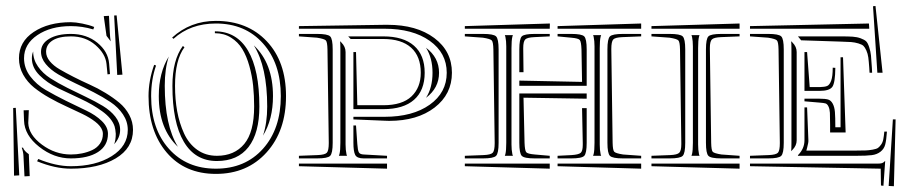

<svg xmlns="http://www.w3.org/2000/svg" viewBox="-20 -608 3063 647"><path d="M384.8 -170.4Q384.8 -143.6 364.7 -122.1Q370.1 -136.2 370.1 -157.2Q369.1 -172.4 366.2 -182.1Q356.9 -209.5 324.5 -232.9Q292 -256.3 253.2 -274.2Q214.4 -292 176.3 -310.5Q138.2 -329.1 112.8 -354.7Q87.4 -380.4 87.4 -411.6Q87.4 -424.3 91.8 -434.6V-433.6Q91.8 -407.2 107.9 -384Q124 -360.8 149.9 -344.2Q175.8 -327.6 207 -312Q238.3 -296.4 269.5 -281.5Q300.8 -266.6 326.7 -251Q352.5 -235.4 368.7 -214.8Q384.8 -194.3 384.8 -170.4ZM24.4 -244.1 33.2 -244.6 44.9 -17.1 27.3 -16.1ZM77.1 -88.4 80.1 -14.6 62.5 -13.7 59.1 -82Q58.6 -95.7 53.2 -110.4H57.6Q61 -99.6 77.1 -88.4ZM105 -64.5 108.9 -72.3Q168 -47.9 218.8 -47.9Q302.2 -47.9 356.4 -81.8Q410.6 -115.7 410.6 -170.4Q410.6 -198.2 394.5 -222.4Q378.4 -246.6 352.5 -263.9Q326.7 -281.2 295.7 -297.1Q264.6 -313 233.4 -327.6Q202.1 -342.3 176.3 -357.4Q150.4 -372.6 134.3 -392.1Q118.2 -411.6 118.2 -433.6Q118.2 -460.9 145.8 -477.3Q173.3 -493.7 218.8 -493.7Q271.5 -493.7 307.9 -464.1Q344.2 -434.6 347.7 -394L350.6 -358.4L342.3 -357.4L338.9 -392.6Q335.4 -426.8 301.8 -456.1Q268.1 -485.4 219.2 -485.4Q178.2 -485.4 156.7 -471.4Q135.3 -457.5 135.3 -433.6Q135.3 -417 147.9 -401.6Q160.6 -386.2 181.2 -374.3Q201.7 -362.3 228 -348.9Q254.4 -335.4 281.7 -323.2Q309.1 -311 335.4 -294.9Q361.8 -278.8 382.3 -261.7Q402.8 -244.6 415.5 -220.9Q428.2 -197.3 428.2 -170.4Q428.2 -108.9 369.9 -74.2Q311.5 -39.6 218.8 -39.6Q165.5 -39.6 105 -64.5ZM375 -355.5 364.7 -555.7 373 -556.2 392.6 -356.4ZM294.4 -508.8Q257.3 -520 218.8 -520Q150.9 -520 106 -489.7Q61 -459.5 61 -411.6Q61 -378.4 82 -350.6Q103 -322.8 134.3 -304.7Q165.5 -286.6 202.4 -268.3Q239.3 -250 270.5 -235.4Q301.8 -220.7 322.8 -200.4Q343.8 -180.2 343.8 -157.2Q343.8 -117.2 310.3 -95.7Q276.9 -74.2 218.8 -74.2Q161.6 -74.2 112.1 -113.3Q62.5 -152.3 61 -201.7L59.6 -236.3L77.1 -236.8L75.2 -193.4Q76.7 -153.8 121.3 -120.6Q166 -87.4 218.8 -87.4Q238.3 -87.4 256.3 -91.1Q274.4 -94.7 290.8 -102.3Q307.1 -109.9 316.9 -124Q326.7 -138.2 326.7 -156.7V-157.2Q326.7 -163.1 324.7 -168.5Q319.3 -183.6 301 -197.8Q282.7 -211.9 257.6 -224.1Q232.4 -236.3 203.4 -249.5Q174.3 -262.7 146.2 -278.6Q118.2 -294.4 95.2 -312.7Q72.3 -331.1 58.1 -356.4Q43.9 -381.8 43.9 -411.6Q43.9 -467.3 93.5 -500.2Q143.1 -533.2 218.8 -533.2Q233.9 -533.2 257.3 -528.6Q280.8 -523.9 297.4 -517.1ZM338.9 -487.3 329.6 -553.7 347.2 -554.7 350.1 -497.6Q351.1 -479 353 -468.8Z M499.5 -389.6 505.9 -387.2Q489.3 -339.8 489.3 -284.2Q489.3 -173.8 549.1 -106.7Q608.9 -39.6 707.5 -39.6Q806.2 -39.6 866.2 -106.7Q926.3 -173.8 926.3 -284.2Q926.3 -394.5 866.2 -461.7Q806.2 -528.8 707.5 -528.8Q621.6 -528.8 564.5 -477.1L560.1 -481.4Q621.6 -537.6 707.5 -537.6Q814 -537.6 878.9 -469Q943.8 -400.4 943.8 -284.2Q943.8 -167 878.4 -94.5Q813 -22 707.5 -22Q603 -22 541.7 -94Q480.5 -166 480.5 -284.2Q480.5 -336.4 499.5 -389.6ZM704.1 -496.1V-502.4Q777.3 -502.4 815.7 -437.5Q854 -372.6 854 -249Q854 -159.7 817.4 -112.5Q780.8 -65.4 710.9 -65.4Q637.7 -65.4 599.4 -130.4Q561 -195.3 561 -318.8Q561 -405.3 596.2 -453.1L601.6 -448.7Q569.8 -406.2 569.8 -318.8Q569.8 -272.9 577.1 -232.9Q584.5 -192.9 600.3 -158.2Q616.2 -123.5 644.5 -103.3Q672.9 -83 710.9 -83Q770 -83 803.2 -123Q836.4 -163.1 836.4 -249Q836.4 -286.1 833 -319.1Q829.6 -352.1 820.3 -385.5Q811 -418.9 796.6 -442.6Q782.2 -466.3 758.5 -481.2Q734.9 -496.1 704.1 -496.1ZM866.2 -150.9Q880.4 -193.4 880.4 -249Q880.4 -382.8 835.4 -455.1Q899.9 -394.5 899.9 -284.2Q899.9 -205.6 866.2 -150.9ZM548.8 -417.5Q535.2 -376.5 535.2 -318.8Q535.2 -185.1 579.6 -113.3Q515.1 -173.8 515.1 -284.2Q515.1 -362.8 548.8 -417.5Z M1275.4 -524.4H1286.6Q1383.8 -524.4 1443.4 -480Q1502.9 -435.5 1502.9 -362.8Q1502.9 -290.5 1444.6 -245.6Q1386.2 -200.7 1291.5 -200.7Q1281.2 -200.7 1275.9 -201.2L1170.9 -205.6V-214.4H1275.9Q1370.6 -214.4 1428 -255.1Q1485.4 -295.9 1485.4 -362.8Q1485.4 -429.7 1428 -470.5Q1370.6 -511.2 1275.9 -511.2H987.3V-520ZM1415.5 -278.3Q1437.5 -312.5 1437.5 -362.8Q1437.5 -412.6 1415.5 -447.3Q1459.5 -414.1 1459.5 -362.8Q1459.5 -311.5 1415.5 -278.3ZM1144.5 -432.6V-127V-121.1Q1144.5 -102.5 1147.5 -88.9Q1147.5 -87.9 1148.2 -85.9Q1148.9 -84 1149.4 -83H1122.1Q1122.1 -84 1123 -85.9Q1124 -87.9 1124 -88.9Q1127 -100.6 1127 -127V-441.4Q1127 -461.9 1126 -469.2L1130.4 -464.8Q1144.5 -450.7 1144.5 -432.6ZM987.3 -56.6H1284.2V-39.6L987.3 -47.9ZM1161.6 -476.6 1153.3 -485.4H1271.5Q1339.4 -485.4 1375.2 -453.9Q1411.1 -422.4 1411.1 -362.8Q1411.1 -303.2 1375.2 -271.7Q1339.4 -240.2 1271.5 -240.2H1170.9V-432.6H1179.7L1184.1 -253.4H1271.5Q1335.4 -253.4 1366.7 -283.2Q1397.9 -313 1397.9 -362.8Q1397.9 -418 1365.5 -447.3Q1333 -476.6 1271.5 -476.6ZM1184.1 -122.6Q1185.5 -101.6 1189.2 -94.7Q1192.9 -87.9 1205.6 -87.4L1284.2 -83V-74.2H1205.6Q1183.1 -74.2 1177 -85.9Q1170.9 -97.7 1170.9 -127V-185.1H1179.7ZM987.3 -485.4V-493.7H1048.3Q1084 -493.7 1092.5 -485.4Q1101.1 -477.1 1101.1 -441.4V-127Q1101.1 -91.3 1092.5 -82.8Q1084 -74.2 1048.3 -74.2H987.3V-83L1050.3 -85.4Q1075.2 -86.4 1081.5 -93.5Q1087.9 -100.6 1087.9 -126L1083.5 -441.4Q1083 -466.3 1078.1 -471.7Q1073.2 -477.1 1048.3 -481Z M1703.6 -445.8V-127V-121.1Q1703.6 -102.5 1706.5 -88.9Q1706.5 -87.9 1707.3 -85.9Q1708 -84 1708.5 -83H1681.2Q1681.2 -84 1682.1 -85.9Q1683.1 -87.9 1683.1 -88.9Q1686 -100.6 1686 -127V-445.8V-451.7Q1686 -470.2 1683.1 -483.9Q1683.1 -484.9 1682.1 -486.8Q1681.2 -488.8 1681.2 -489.7H1708.5Q1708 -488.8 1707.3 -486.8Q1706.5 -484.9 1706.5 -483.9Q1703.6 -472.2 1703.6 -445.8ZM1978.5 -489.7H2005.9Q2005.4 -488.8 2004.6 -486.8Q2003.9 -484.9 2003.9 -483.9Q2001 -472.2 2001 -445.8V-127V-121.1Q2001 -102.5 2003.9 -88.9Q2003.9 -87.9 2004.6 -85.9Q2005.4 -84 2005.9 -83H1978.5Q1979.5 -85 1980.5 -88.9Q1983.4 -100.6 1983.4 -127V-445.8V-451.7Q1983.4 -470.2 1980.5 -483.9Q1980.5 -484.9 1979.7 -486.8Q1979 -488.8 1978.5 -489.7ZM2140.6 -83V-74.2H2079.6Q2043.9 -74.2 2035.4 -82.8Q2026.9 -91.3 2026.9 -127V-441.4Q2026.9 -477.1 2035.4 -485.4Q2043.9 -493.7 2079.6 -493.7H2140.6V-485.4L2077.6 -482.9Q2052.7 -481.9 2046.4 -474.9Q2040 -467.8 2040 -442.4L2044.4 -127Q2044.9 -102.1 2049.8 -96.7Q2054.7 -91.3 2079.6 -87.4ZM2140.6 -528.8V-511.2H1858.9V-520ZM2140.6 -56.6V-39.6L1858.9 -47.9V-56.6ZM1941.4 -243.7H1957V-127Q1957 -91.3 1948.7 -82.8Q1940.4 -74.2 1904.8 -74.2H1858.9V-83L1906.2 -85.4Q1929.7 -86.9 1936.8 -93Q1943.8 -99.1 1943.8 -119.6V-126ZM1941.4 -332 1939.5 -441.4Q1938.5 -467.3 1933.8 -473.1Q1929.2 -479 1904.8 -481L1858.9 -485.4V-493.7H1904.8Q1940.4 -493.7 1948.7 -485.4Q1957 -477.1 1957 -441.4V-318.8H1730V-336.4ZM1744.1 -364.7H1730V-441.4Q1730 -477.1 1738.3 -485.4Q1746.6 -493.7 1782.2 -493.7H1832.5V-485.4L1780.8 -482.9Q1756.8 -481.9 1750 -475.1Q1743.2 -468.3 1743.2 -446.3V-442.4ZM1833 -528.8 1832.5 -511.2H1546.4V-520ZM1832.5 -56.6V-39.6L1546.4 -47.9V-56.6ZM1546.4 -485.4V-493.7H1607.4Q1643.1 -493.7 1651.6 -485.4Q1660.2 -477.1 1660.2 -441.4V-127Q1660.2 -91.3 1651.6 -82.8Q1643.1 -74.2 1607.4 -74.2H1546.4V-83L1609.4 -85.4Q1634.3 -86.4 1640.6 -93.5Q1647 -100.6 1647 -126L1642.6 -441.4Q1642.1 -466.3 1637.2 -471.7Q1632.3 -477.1 1607.4 -481ZM1957 -275.4 1744.1 -278.8 1747.6 -127Q1748.5 -101.1 1753.2 -95.2Q1757.8 -89.4 1782.2 -87.4L1832.5 -83V-74.2H1782.2Q1746.6 -74.2 1738.3 -82.8Q1730 -91.3 1730 -127V-293H1957Z M2332.5 -445.8V-127V-121.1Q2332.5 -102.5 2335.4 -88.9Q2335.4 -87.9 2336.2 -85.9Q2336.9 -84 2337.4 -83H2310.1Q2310.1 -84 2311 -85.9Q2312 -87.9 2312 -88.9Q2314.9 -100.6 2314.9 -127V-445.8V-451.7Q2314.9 -470.2 2312 -483.9Q2312 -484.9 2311 -486.8Q2310.1 -488.8 2310.1 -489.7H2337.4Q2336.9 -488.8 2336.2 -486.8Q2335.4 -484.9 2335.4 -483.9Q2332.5 -472.2 2332.5 -445.8ZM2472.2 -83V-74.2H2411.1Q2375.5 -74.2 2367.2 -82.8Q2358.9 -91.3 2358.9 -127V-441.4Q2358.9 -477.1 2367.2 -485.4Q2375.5 -493.7 2411.1 -493.7H2472.2V-485.4L2409.7 -482.9Q2385.7 -481.9 2378.9 -475.1Q2372.1 -468.3 2372.1 -446.3V-442.4L2376.5 -127Q2377 -101.6 2381.8 -96.4Q2386.7 -91.3 2411.1 -87.4ZM2472.2 -528.8V-511.2H2175.3V-520ZM2472.2 -56.6V-39.6L2175.3 -47.9V-56.6ZM2175.3 -485.4V-493.7H2236.3Q2272 -493.7 2280.5 -485.4Q2289.1 -477.1 2289.1 -441.4V-127Q2289.1 -91.3 2280.5 -82.8Q2272 -74.2 2236.3 -74.2H2175.3V-83L2238.3 -85.4Q2262.2 -86.4 2269 -93.3Q2275.9 -100.1 2275.9 -122.1V-126L2271.5 -441.4Q2271 -466.3 2266.1 -471.7Q2261.2 -477.1 2236.3 -481Z M2699.7 -432.6 2708.5 -314.5H2742.2Q2759.8 -314.9 2767.6 -318.4Q2775.4 -321.8 2780.8 -335.9Q2786.1 -350.1 2786.1 -379.9L2794.9 -379.4Q2794.4 -328.6 2784.7 -315.2Q2774.9 -301.8 2742.2 -301.8H2690.9V-432.6ZM2936.5 -362.8 2921.9 -586.9 2930.2 -587.9 2954.1 -362.8ZM2918.9 -362.8H2910.2L2909.2 -379.4Q2907.7 -401.4 2906 -414.3Q2904.3 -427.2 2899.4 -438Q2894.5 -448.7 2889.6 -453.4Q2884.8 -458 2872.6 -461.7Q2860.4 -465.3 2848.1 -466.3Q2835.9 -467.3 2813 -467.8L2679.7 -472.2L2668.9 -485.4H2813Q2838.4 -485.4 2853.3 -484.4Q2868.2 -483.4 2880.6 -478.8Q2893.1 -474.1 2898.7 -468.8Q2904.3 -463.4 2908.9 -449.2Q2913.6 -435.1 2915 -421.1Q2916.5 -407.2 2918 -380.4ZM2908.2 -528.8 2909.2 -511.2H2507.3V-520ZM2690.9 -246.1H2699.7L2704.1 -135.3Q2704.6 -127.9 2700.2 -111.8L2697.3 -100.6H2865.7Q2887.2 -100.6 2897.9 -101.1Q2908.7 -101.6 2921.1 -103.8Q2933.6 -106 2938.7 -109.6Q2943.8 -113.3 2949.2 -120.8Q2954.6 -128.4 2956.5 -138.7Q2958.5 -148.9 2960 -164.6H2968.8Q2966.8 -135.3 2962.9 -120.6Q2959 -106 2947 -96.7Q2935.1 -87.4 2917.7 -85.2Q2900.4 -83 2865.7 -83H2668.9V-85Q2690.9 -106.9 2690.9 -135.3ZM2742.2 -262.2 2690.9 -266.6V-275.4H2742.2Q2760.7 -275.4 2770.3 -272.7Q2779.8 -270 2785.9 -259Q2792 -248 2793.5 -230.7Q2794.9 -213.4 2794.9 -179.2H2812.5V-415H2820.8L2829.6 -161.6H2777.3V-179.2V-187Q2777.3 -214.8 2776.6 -227.8Q2775.9 -240.7 2771.7 -249.3Q2767.6 -257.8 2761.7 -259.5Q2755.9 -261.2 2742.2 -262.2ZM2957 18.1 2948.7 17.1 2947.8 -39.6 2507.3 -47.9V-56.6H2936Q2947.3 -56.6 2952.4 -58.3Q2957.5 -60.1 2962.4 -65.4H2962.9ZM2974.6 18.6 2988.8 -205.6H2998L2992.2 19.5ZM2507.3 -485.4V-493.7H2568.4Q2604 -493.7 2612.5 -485.4Q2621.1 -477.1 2621.1 -441.4V-127Q2621.1 -91.3 2612.5 -82.8Q2604 -74.2 2568.4 -74.2H2507.3V-83L2570.3 -85.4Q2595.2 -86.4 2601.6 -93.5Q2607.9 -100.6 2607.9 -126L2603.5 -441.4Q2603 -466.3 2598.1 -471.7Q2593.3 -477.1 2568.4 -481ZM2664.6 -135.3Q2664.6 -117.2 2650.4 -103L2646 -98.6Q2647 -105 2647 -127V-441.4Q2647 -461.9 2646 -469.2L2650.4 -464.8Q2664.6 -450.7 2664.6 -432.6Z"/></svg>

Font: FoglihtenNo03
Style: Regular
Weight: 500
Version: Version 0.59